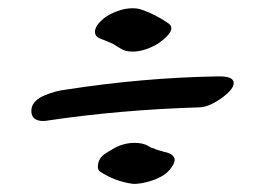

<svg xmlns="http://www.w3.org/2000/svg" viewBox="-20 -529 640 465"><path d="M546 -328Q546 -317 531.5 -303.5Q517 -290 497.5 -279.5Q478 -269 462 -269Q269 -263 95 -237Q91 -236 84 -236Q71 -236 63.5 -242Q56 -248 56 -259Q56 -265 57 -269Q62 -287 88 -298Q114 -309 140 -312Q327 -341 507 -344Q546 -345 546 -328ZM224 -435Q210 -440 210 -452Q210 -467 232 -485Q245 -495 264 -502Q283 -509 301 -509Q313 -509 322 -506Q357 -494 387 -473Q395 -468 395 -461Q395 -451 381.5 -438.5Q368 -426 357 -420Q327 -404 301 -404Q283 -404 271 -412L258 -420L255 -422L251 -424Q233 -432 224 -435ZM306 -183Q327 -183 340 -175L338 -176L347 -171Q353 -170 358 -167L368 -164Q370 -163 373 -163L374 -162Q385 -160 391.5 -157Q398 -154 402 -147Q403 -145 403 -142Q403 -132 391 -118Q378 -102 349 -92Q318 -82 300 -84Q258 -90 223 -113Q217 -117 217 -125Q217 -133 220 -140Q224 -149 231.5 -154.5Q239 -160 253 -168Q278 -183 306 -183Z"/></svg>

Font: Sedgwick Ave Display
Style: Regular
Weight: 400
Designer: Kevin Burke, Pedro Vergani
Foundry: Google, Inc.
Version: Version 1.000